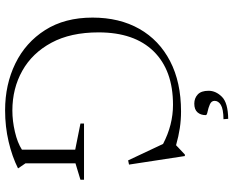

<svg xmlns="http://www.w3.org/2000/svg" viewBox="-101 -804 915 753"><g transform="rotate(90 356.5 -427.5)"><path d="M620.5 -70 640 -41.5V-40.5Q594 -17.5 535.5 -3.8Q477 10 412.5 10Q311.5 10 229 -30.2Q146.5 -70.5 97.8 -147.2Q49 -224 49 -333Q49 -438.5 93.2 -516.5Q137.5 -594.5 220 -637.2Q302.5 -680 417 -680Q451 -680 482.5 -675.2Q514 -670.5 549.5 -660.5L586 -695H592L625.5 -476L609 -472.5L544.5 -609.5Q470 -648.5 391 -648.5Q256 -648.5 181.5 -572.8Q107 -497 107 -356.5Q107 -247 147.5 -171.8Q188 -96.5 257.5 -57.5Q327 -18.5 413.5 -18.5Q454 -18.5 497 -28.5Q540 -38.5 567 -56V-265L464.5 -285.5V-299.5H685V-285.5L620.5 -266ZM431.5 -777Q431.5 -757 420.5 -744.5Q409.5 -732 386.5 -732Q365 -732 350.5 -745.5Q336 -759 336 -788Q336 -816.5 359.5 -840.2Q383 -864 446 -865L447.5 -846.5Q407.5 -846 391.5 -836.2Q375.5 -826.5 375.5 -811.5Q375.5 -799 389.5 -793Q403.5 -787 417.5 -784.2Q431.5 -781.5 431.5 -777Z"/></g></svg>

Font: Newsreader Text Light
Style: Regular
Weight: 300
Designer: Hugues Gentile
Foundry: Production Type
Version: Version 1.001